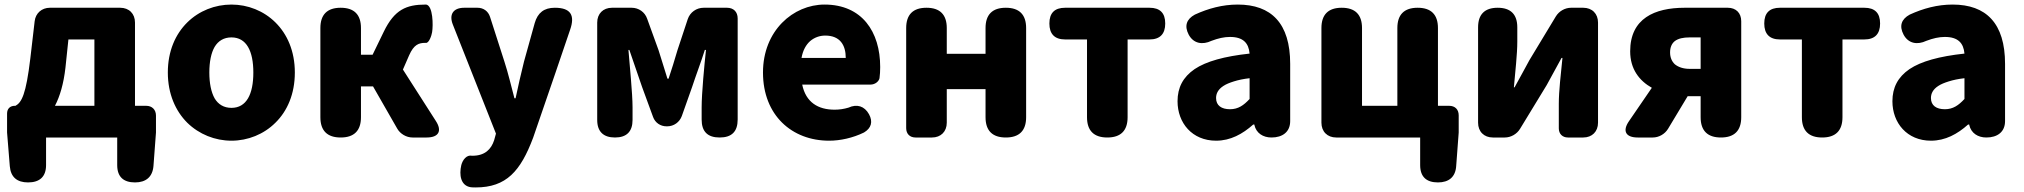

<svg xmlns="http://www.w3.org/2000/svg" viewBox="-20 -603 8878 842"><path d="M572 -354V-504C572 -543 546 -569 507 -569H355H199C163 -569 136 -545 132 -510L113 -347C94 -188 75 -154 48 -139H45C24 -139 11 -126 11 -105V-22L23 126C27 174 55 197 103 197C154 197 182 172 182 121V0H494V121C494 172 521 197 572 197C620 197 649 173 653 125L664 -22V-96C664 -122 647 -139 621 -139H572ZM394 -284V-139H307H221C243 -181 259 -236 267 -306L280 -430H394Z M1188 -65C1240 -116 1273 -191 1273 -285C1273 -473 1139 -583 995 -583C850 -583 716 -473 716 -285C716 -191 750 -116 801 -65C853 -14 923 14 995 14C1067 14 1137 -14 1188 -65ZM921 -397C937 -424 962 -439 995 -439C1061 -439 1091 -379 1091 -285C1091 -190 1061 -130 995 -130C962 -130 937 -145 921 -172C906 -199 898 -238 898 -285C898 -332 906 -371 921 -397Z M1385 -284V-89C1385 -30 1415 0 1474 0C1533 0 1563 -30 1563 -89V-224H1616L1722 -39C1735 -16 1762 0 1789 0H1841H1851C1904 0 1920 -29 1891 -73L1747 -298L1774 -360C1795 -408 1817 -415 1845 -415C1846 -415 1846 -415 1847 -415C1861 -412 1873 -448 1875 -462C1880 -492 1879 -578 1849 -583C1848 -583 1848 -583 1847 -583C1762 -583 1710 -561 1663 -464L1614 -363H1563V-480C1563 -539 1533 -569 1474 -569C1415 -569 1385 -539 1385 -480Z M2416 -284 2480 -472C2503 -537 2482 -569 2413 -569C2366 -569 2338 -547 2325 -502L2278 -333C2265 -279 2252 -226 2241 -172H2236C2221 -228 2209 -281 2192 -333L2129 -529C2121 -554 2100 -569 2074 -569H2026H2016C1968 -569 1948 -540 1966 -495L2155 -17L2147 12C2134 52 2106 80 2052 80C2051 80 2051 80 2050 80C2026 75 2009 98 2003 121C1993 164 2000 211 2044 218C2051 219 2058 219 2066 219C2201 219 2263 147 2318 1Z M2599 -284V-77C2599 -26 2626 0 2677 0C2728 0 2754 -26 2754 -77V-132C2754 -194 2741 -319 2736 -384H2740C2756 -335 2780 -270 2796 -221L2844 -90C2853 -65 2876 -49 2903 -49H2906C2935 -49 2960 -67 2970 -94L3015 -221C3031 -270 3055 -333 3071 -384H3076C3069 -319 3057 -194 3057 -132V-79C3057 -26 3083 0 3136 0C3189 0 3215 -26 3215 -79V-522C3215 -551 3197 -569 3168 -569H3114H3066C3034 -569 3006 -549 2996 -519L2951 -383C2938 -337 2925 -298 2912 -258H2907C2895 -298 2882 -337 2868 -383L2818 -521C2808 -550 2781 -569 2750 -569H2664C2625 -569 2599 -543 2599 -504Z M3410 -65C3462 -14 3534 14 3616 14C3665 14 3720 2 3769 -22C3801 -41 3809 -69 3791 -102C3771 -138 3738 -148 3701 -131C3681 -125 3661 -122 3640 -122C3568 -122 3514 -154 3498 -232H3665H3797C3818 -232 3834 -246 3837 -260C3839 -274 3840 -292 3840 -309C3840 -464 3760 -583 3596 -583C3459 -583 3326 -469 3326 -285C3326 -191 3358 -116 3410 -65ZM3533 -423C3552 -439 3575 -447 3599 -447C3664 -447 3689 -405 3689 -349H3592H3495C3501 -383 3515 -407 3533 -423Z M4480 -284V-480C4480 -539 4450 -569 4391 -569C4332 -569 4302 -539 4302 -480V-367H4132V-480C4132 -539 4102 -569 4043 -569C3984 -569 3954 -539 3954 -480V-41C3954 -16 3970 0 3995 0H4043H4067C4106 0 4132 -26 4132 -65V-212H4302V-89C4302 -30 4332 0 4391 0C4450 0 4480 -30 4480 -89V-284Z M4747 -215V-89C4747 -30 4777 0 4836 0C4895 0 4925 -30 4925 -89V-430H5021C5067 -430 5090 -454 5090 -500C5090 -546 5067 -569 5021 -569H4836H4651C4605 -569 4582 -546 4582 -500C4582 -454 4605 -430 4651 -430H4747Z M5219 -300C5168 -265 5144 -219 5144 -159C5144 -64 5208 14 5313 14C5376 14 5429 -15 5476 -57H5481V-55C5489 -19 5519 0 5556 0C5604 0 5638 -24 5638 -72V-161V-323C5638 -501 5555 -583 5408 -583C5341 -583 5279 -566 5220 -539C5183 -519 5173 -489 5193 -451C5214 -412 5253 -405 5293 -424C5322 -435 5348 -441 5374 -441C5432 -441 5456 -414 5460 -368C5349 -356 5270 -334 5219 -300ZM5391 -246C5410 -252 5433 -257 5460 -260V-169C5434 -141 5410 -124 5374 -124C5337 -124 5313 -140 5313 -173C5313 -193 5322 -211 5345 -226C5357 -234 5372 -240 5391 -246Z M5775 -284V-65C5775 -26 5801 0 5840 0H5991H6208V121C6208 172 6235 197 6286 197C6334 197 6363 173 6366 125L6377 -22V-97C6377 -123 6361 -139 6335 -139H6286V-480C6286 -539 6256 -569 6197 -569C6138 -569 6108 -539 6108 -480V-139H5953V-480C5953 -539 5923 -569 5864 -569C5805 -569 5775 -539 5775 -480Z M6988 -284V-504C6988 -543 6962 -569 6923 -569H6870C6843 -569 6817 -554 6803 -531L6687 -339C6670 -306 6640 -254 6622 -220H6619C6625 -289 6634 -365 6634 -421V-483C6634 -540 6605 -569 6548 -569C6491 -569 6462 -540 6462 -483V-65C6462 -26 6488 0 6527 0H6579C6606 0 6632 -15 6646 -38L6763 -230C6781 -262 6809 -315 6828 -349H6832C6825 -279 6816 -204 6816 -148V-40C6816 -16 6832 0 6856 0H6902H6923C6962 0 6988 -26 6988 -65Z M7325 -423C7340 -434 7361 -439 7390 -439H7438V-301H7390C7361 -301 7340 -309 7325 -321C7311 -334 7304 -352 7304 -373C7304 -395 7311 -412 7325 -423ZM7616 -284V-510C7616 -546 7593 -569 7557 -569H7492H7368C7236 -569 7129 -522 7129 -378C7129 -300 7169 -249 7224 -218L7124 -72C7094 -29 7109 0 7162 0H7228C7255 0 7281 -15 7295 -38L7381 -181H7438V-89C7438 -30 7468 0 7527 0C7586 0 7616 -30 7616 -89V-284Z M7882 -215V-89C7882 -30 7912 0 7971 0C8030 0 8060 -30 8060 -89V-430H8156C8202 -430 8225 -454 8225 -500C8225 -546 8202 -569 8156 -569H7971H7786C7740 -569 7717 -546 7717 -500C7717 -454 7740 -430 7786 -430H7882Z M8354 -300C8303 -265 8279 -219 8279 -159C8279 -64 8343 14 8448 14C8511 14 8564 -15 8611 -57H8616V-55C8624 -19 8654 0 8691 0C8739 0 8773 -24 8773 -72V-161V-323C8773 -501 8690 -583 8543 -583C8476 -583 8414 -566 8355 -539C8318 -519 8308 -489 8328 -451C8349 -412 8388 -405 8428 -424C8457 -435 8483 -441 8509 -441C8567 -441 8591 -414 8595 -368C8484 -356 8405 -334 8354 -300ZM8526 -246C8545 -252 8568 -257 8595 -260V-169C8569 -141 8545 -124 8509 -124C8472 -124 8448 -140 8448 -173C8448 -193 8457 -211 8480 -226C8492 -234 8507 -240 8526 -246Z"/></svg>

Font: GenSenRounded2 TW H
Style: Regular
Weight: 900
Version: Version 2.100;PS 2.1;hotconv 16.6.51;makeotf.lib2.5.65220 DE